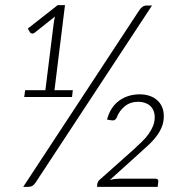

<svg xmlns="http://www.w3.org/2000/svg" viewBox="-20 -729 714 749"><path d="M70.5 0ZM118 -15.5Q111.5 -6.5 104.8 -3.2Q98 0 89.5 0H70.5L524 -690Q529.5 -698.5 536.5 -703Q543.5 -707.5 553 -707.5H573ZM78 -377H157L190.5 -646L194.5 -664.5L114.5 -601Q109 -597 104.5 -598.2Q100 -599.5 97.5 -602L88.5 -617.5L205 -709H233.5L192.5 -377H264L261 -350.5H74.5ZM525 -361Q545 -361 562.2 -355.5Q579.5 -350 592.2 -339Q605 -328 612 -312.2Q619 -296.5 619 -275.5Q619 -253 611.2 -234Q603.5 -215 590.8 -198Q578 -181 561.2 -165.2Q544.5 -149.5 526 -133L408.5 -27Q418 -29.5 428 -30.8Q438 -32 447.5 -32H586.5Q598.5 -32 597.5 -20.5L595 0H358.5L359.5 -12Q360.5 -15.5 362.2 -19.5Q364 -23.5 368 -27L501 -145.5Q518 -161 533.2 -175.8Q548.5 -190.5 559.5 -206Q570.5 -221.5 577 -237.5Q583.5 -253.5 583.5 -271.5Q583.5 -287 578.5 -298.2Q573.5 -309.5 564.8 -317Q556 -324.5 544.2 -328.2Q532.5 -332 519.5 -332Q488.5 -332 466.8 -314.5Q445 -297 434.5 -268.5Q431 -263 427 -260.8Q423 -258.5 415.5 -259.5L397.5 -262.5Q410 -310.5 444.2 -335.8Q478.5 -361 525 -361Z"/></svg>

Font: Lato Light
Style: Italic
Weight: 300
Italic angle: -7°
Designer: Lukasz Dziedzic
Foundry: tyPoland Lukasz Dziedzic
Version: Version 2.007; 2014-02-27